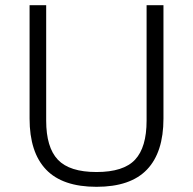

<svg xmlns="http://www.w3.org/2000/svg" viewBox="-20 -710 744 740"><path d="M352 10Q221 10 157.5 -56.5Q94 -123 94 -253V-690H158V-245Q158 -142 203 -94.5Q248 -47 352 -47Q456 -47 500.5 -94.5Q545 -142 545 -245V-690H610V-253Q610 -123 546.5 -56.5Q483 10 352 10Z"/></svg>

Font: Mozilla Text ExtraLight
Style: Regular
Weight: 200
Designer: Studio DRAMA
Foundry: Studio DRAMA
Version: Version 1.000